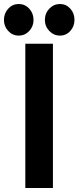

<svg xmlns="http://www.w3.org/2000/svg" viewBox="-30 -938 392 958"><path d="M96.3 0V-719.7H234.1V0ZM269.4 -760.4Q238.2 -760.4 216.1 -783.4Q194 -806.3 194 -838.7Q194 -871.6 216.1 -894.8Q238.2 -918 269.4 -918Q299.8 -918 320.7 -895Q341.6 -872 341.6 -838.7Q341.6 -806.7 320.8 -783.6Q300 -760.4 269.4 -760.4ZM63.4 -760.4Q32.5 -760.4 11.1 -783.4Q-10.3 -806.3 -10.3 -838.7Q-10.3 -871.6 11.1 -894.8Q32.5 -918 63.4 -918Q94.3 -918 115.8 -894.8Q137.3 -871.6 137.3 -838.7Q137.3 -806.3 115.8 -783.4Q94.3 -760.4 63.4 -760.4Z"/></svg>

Font: Reddit Sans Condensed
Style: Regular
Weight: 400
Designer: Stephen Hutchings
Foundry: Reddit
Version: Version 1.014